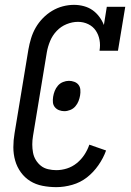

<svg xmlns="http://www.w3.org/2000/svg" viewBox="-20 -763 540 791"><path d="M212 8Q183 8 155 2.5Q127 -3 104.5 -17Q82 -31 66 -53Q50 -75 42.5 -101.5Q35 -128 35 -156.5Q35 -185 40 -214L97 -559Q101 -582 108 -605Q115 -628 127 -649Q139 -670 156.5 -688Q174 -706 195 -718.5Q216 -731 239 -737Q262 -743 285 -743Q306 -743 326 -737.5Q346 -732 361.5 -721Q377 -710 389 -694Q401 -678 408 -660L420 -735H496L466 -554H390Q394 -577 390 -598.5Q386 -620 374.5 -637Q363 -654 343.5 -663.5Q324 -673 301 -673Q278 -673 254.5 -663.5Q231 -654 213.5 -635.5Q196 -617 186.5 -594Q177 -571 173 -548L116 -203Q113 -185 113 -168Q113 -151 116 -134.5Q119 -118 127.5 -104Q136 -90 148.5 -80Q161 -70 178 -66Q195 -62 212 -62Q234 -62 256 -69Q278 -76 296.5 -91Q315 -106 328 -126Q341 -146 348 -167L417 -143Q406 -112 385.5 -82.5Q365 -53 338 -32Q311 -11 277.5 -1.5Q244 8 212 8ZM245 -305Q234 -305 223.5 -309Q213 -313 206 -321.5Q199 -330 198 -341.5Q197 -353 199 -365Q201 -377 205.5 -388.5Q210 -400 218.5 -410Q227 -420 239.5 -425Q252 -430 264 -430Q275 -430 286 -426Q297 -422 303.5 -413.5Q310 -405 311 -393.5Q312 -382 310 -370Q308 -358 303.5 -346.5Q299 -335 290.5 -325Q282 -315 269.5 -310Q257 -305 245 -305Z"/></svg>

Font: Iosevka Curly Slab
Style: Italic
Weight: 400
Italic angle: -9°
Monospace: yes
Designer: Belleve Invis
Foundry: Belleve Invis
Version: Version 22.1.2; ttfautohint (v1.8.4)